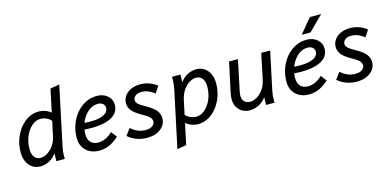

<svg xmlns="http://www.w3.org/2000/svg" viewBox="-81 -1228 3906 1918"><g transform="rotate(-15 1871.5 -269.0)"><path d="M39 -177Q39 -249 61.5 -312Q84 -375 122.5 -423Q161 -471 211 -498Q261 -525 316 -525Q349 -525 381.5 -514Q414 -503 442 -480L492 -716L587 -732L458 -123Q453 -100 450.5 -78.5Q448 -57 448 -34V0H361L363 -80Q332 -37 288 -13.5Q244 10 194 10Q151 10 116 -12Q81 -34 60 -76Q39 -118 39 -177ZM133 -187Q133 -129 157 -100.5Q181 -72 219 -72Q253 -72 288.5 -93.5Q324 -115 353 -155.5Q382 -196 394 -254L425 -400Q400 -426 373 -437.5Q346 -449 314 -449Q278 -449 245.5 -428Q213 -407 187.5 -370Q162 -333 147.5 -286Q133 -239 133 -187Z M617 -171Q617 -241 639.5 -304.5Q662 -368 702.5 -417.5Q743 -467 798 -496Q853 -525 918 -525Q963 -525 997.5 -507.5Q1032 -490 1051.5 -460.5Q1071 -431 1071 -393Q1071 -350 1049.5 -318.5Q1028 -287 989.5 -267.5Q951 -248 900.5 -238.5Q850 -229 792 -229Q768 -229 741.5 -230.5Q715 -232 686 -235L697 -299Q723 -297 745 -295.5Q767 -294 787 -294Q862 -294 904 -308Q946 -322 962.5 -342.5Q979 -363 979 -384Q979 -413 959.5 -429.5Q940 -446 908 -446Q866 -446 830 -423.5Q794 -401 767 -363.5Q740 -326 725 -279.5Q710 -233 710 -186Q710 -128 738.5 -99.5Q767 -71 813 -71Q856 -71 894 -89.5Q932 -108 963 -139L1009 -80Q965 -39 915 -14.5Q865 10 803 10Q749 10 707 -12Q665 -34 641 -74.5Q617 -115 617 -171Z M1102 -62 1154 -131Q1186 -101 1224 -85Q1262 -69 1305 -69Q1337 -69 1358 -78.5Q1379 -88 1389.5 -102.5Q1400 -117 1400 -131Q1400 -156 1381.5 -176.5Q1363 -197 1310 -226Q1240 -265 1211 -299.5Q1182 -334 1182 -379Q1182 -418 1204 -451Q1226 -484 1268.5 -504.5Q1311 -525 1370 -525Q1416 -525 1461.5 -508.5Q1507 -492 1540 -464L1493 -395Q1470 -417 1434.5 -432.5Q1399 -448 1361 -448Q1318 -448 1296 -429Q1274 -410 1274 -386Q1274 -365 1291.5 -347Q1309 -329 1357 -303Q1408 -275 1438 -250Q1468 -225 1481.5 -198Q1495 -171 1495 -136Q1495 -100 1472.5 -66.5Q1450 -33 1406 -11.5Q1362 10 1297 10Q1241 10 1190.5 -9Q1140 -28 1102 -62Z M1560 197 1685 -392Q1690 -415 1692.5 -436.5Q1695 -458 1695 -482V-515H1782L1779 -403L1767 -416Q1798 -469 1846 -497Q1894 -525 1949 -525Q1992 -525 2027 -503Q2062 -481 2083 -439.5Q2104 -398 2104 -339Q2104 -267 2081.5 -203.5Q2059 -140 2020.5 -92Q1982 -44 1932 -17Q1882 10 1827 10Q1790 10 1754 -4.5Q1718 -19 1688 -48L1705 -129Q1733 -96 1763.5 -81.5Q1794 -67 1828 -67Q1864 -67 1897 -88Q1930 -109 1955.5 -146Q1981 -183 1995.5 -230Q2010 -277 2010 -328Q2010 -387 1986 -415.5Q1962 -444 1924 -444Q1890 -444 1854.5 -422.5Q1819 -401 1790.5 -360.5Q1762 -320 1749 -261L1655 181Z M2212 -144Q2212 -158 2213.5 -172.5Q2215 -187 2218 -202L2285 -515H2377L2311 -202Q2309 -190 2307 -179Q2305 -168 2305 -157Q2305 -114 2327.5 -93Q2350 -72 2388 -72Q2421 -72 2457 -93.5Q2493 -115 2522 -155.5Q2551 -196 2563 -254L2618 -515H2710L2627 -123Q2622 -100 2619.5 -78.5Q2617 -57 2617 -34V0H2530L2533 -112L2545 -100Q2514 -47 2465 -18.5Q2416 10 2359 10Q2319 10 2285.5 -8.5Q2252 -27 2232 -61.5Q2212 -96 2212 -144Z M2786 -171Q2786 -241 2808.5 -304.5Q2831 -368 2871.5 -417.5Q2912 -467 2967 -496Q3022 -525 3087 -525Q3132 -525 3166.5 -507.5Q3201 -490 3220.5 -460.5Q3240 -431 3240 -393Q3240 -350 3218.5 -318.5Q3197 -287 3158.5 -267.5Q3120 -248 3069.5 -238.5Q3019 -229 2961 -229Q2937 -229 2910.5 -230.5Q2884 -232 2855 -235L2866 -299Q2892 -297 2914 -295.5Q2936 -294 2956 -294Q3031 -294 3073 -308Q3115 -322 3131.5 -342.5Q3148 -363 3148 -384Q3148 -413 3128.5 -429.5Q3109 -446 3077 -446Q3035 -446 2999 -423.5Q2963 -401 2936 -363.5Q2909 -326 2894 -279.5Q2879 -233 2879 -186Q2879 -128 2907.5 -99.5Q2936 -71 2982 -71Q3025 -71 3063 -89.5Q3101 -108 3132 -139L3178 -80Q3134 -39 3084 -14.5Q3034 10 2972 10Q2918 10 2876 -12Q2834 -34 2810 -74.5Q2786 -115 2786 -171ZM3055 -585 3180 -735H3297L3146 -585Z M3271 -62 3323 -131Q3355 -101 3393 -85Q3431 -69 3474 -69Q3506 -69 3527 -78.5Q3548 -88 3558.5 -102.5Q3569 -117 3569 -131Q3569 -156 3550.5 -176.5Q3532 -197 3479 -226Q3409 -265 3380 -299.5Q3351 -334 3351 -379Q3351 -418 3373 -451Q3395 -484 3437.5 -504.5Q3480 -525 3539 -525Q3585 -525 3630.5 -508.5Q3676 -492 3709 -464L3662 -395Q3639 -417 3603.5 -432.5Q3568 -448 3530 -448Q3487 -448 3465 -429Q3443 -410 3443 -386Q3443 -365 3460.5 -347Q3478 -329 3526 -303Q3577 -275 3607 -250Q3637 -225 3650.5 -198Q3664 -171 3664 -136Q3664 -100 3641.5 -66.5Q3619 -33 3575 -11.5Q3531 10 3466 10Q3410 10 3359.5 -9Q3309 -28 3271 -62Z"/></g></svg>

Font: Radio Canada
Style: Italic
Weight: 400
Italic angle: -12°
Designer: Charles Daoud, Etienne Aubert Bonn, Alexandre Saumier Demers, Jacques Le Bailly
Foundry: Radio-Canada
Version: Version 2.104;gftools[0.9.28.dev5+ged2979d]